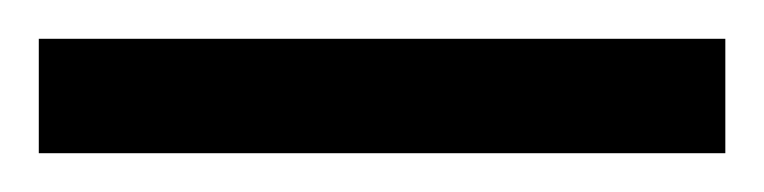

<svg xmlns="http://www.w3.org/2000/svg" viewBox="-23 63 394 99"><path d="M-3 142H351V83H-3Z"/></svg>

Font: Noto Serif ExtraCondensed Thin
Style: Regular
Weight: 100
Width: 2
Designer: Monotype Design Team
Foundry: Monotype Imaging Inc.
Version: Version 2.013